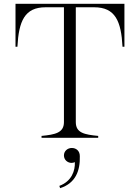

<svg xmlns="http://www.w3.org/2000/svg" viewBox="-20 -720 731 1003"><path d="M630 -700H61V-476H71C78 -610 109 -682 218 -682H314V-82C314 -26 268 -17 197 -10V0H493V-10C422 -17 376 -25 376 -82V-682H472C582 -682 613 -610 620 -476H630ZM290 251 294 263C375 237 399 172 397 96C397 67 377 53 355 53C333 53 314 69 314 92C314 115 333 131 354 131C361 131 366 129 371 127C373 171 355 227 290 251Z"/></svg>

Font: Sprat Light
Style: Regular
Weight: 300
Designer: Ethan Nakache
Foundry: Collletttivo
Version: Version 2.000;Glyphs 3.2 (3217)